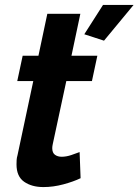

<svg xmlns="http://www.w3.org/2000/svg" viewBox="-20 -750 562 779"><path d="M47 -83Q47 -92 47.5 -101Q48 -110 51 -120L115 -421H50L72 -524H136L172 -694H306L270 -524H375L353 -421H249L194 -165Q193 -161 192.5 -156.5Q192 -152 192 -149Q192 -130 203 -122Q214 -114 230 -114Q249 -114 269.5 -121Q290 -128 303 -133L307 -27Q278 -13 237 -2Q196 9 156 9Q109 9 78 -12.5Q47 -34 47 -83ZM322 -611 398 -730H522L402 -585Z"/></svg>

Font: Raleway
Style: Bold Italic
Weight: 700
Italic angle: -12°
Designer: Matt McInerney, Pablo Impallari, Rodrigo Fuenzalida
Foundry: Matt McInerney, Pablo Impallari, Rodrigo Fuenzalida
Version: Version 4.101;RELEASE